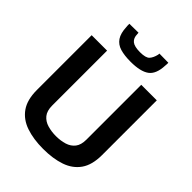

<svg xmlns="http://www.w3.org/2000/svg" viewBox="-257 -1047 1188 1188"><g transform="rotate(45 337.0 -453.0)"><path d="M52 -221V-700H187V-220Q187 -173 208 -147.5Q229 -122 263.5 -112Q298 -102 337 -102Q378 -102 412 -112.5Q446 -123 466 -148.5Q486 -174 486 -220V-700H622V-221Q622 -135 586.5 -84.5Q551 -34 487 -12Q423 10 337 10Q252 10 187.5 -12Q123 -34 87.5 -84.5Q52 -135 52 -221ZM338 -754Q284 -754 247 -765Q210 -776 190 -805.5Q170 -835 168 -889Q167 -895 167 -901.5Q167 -908 167 -915L246 -916Q247 -912 247 -905Q247 -871 267.5 -854Q288 -837 338 -837Q388 -837 404 -854.5Q420 -872 428 -905Q429 -908 429 -916L508 -915Q508 -908 508 -901.5Q508 -895 507 -889Q504 -812 464 -783Q424 -754 338 -754Z"/></g></svg>

Font: Georama SemiBold
Style: Regular
Weight: 600
Designer: Jean-Baptiste Levee
Foundry: Production Type
Version: Version 1.000